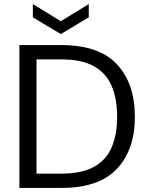

<svg xmlns="http://www.w3.org/2000/svg" viewBox="-20 -921 728 941"><path d="M75 0V-700H281Q465 -700 553 -606Q641 -512 641 -348Q641 -187 553 -93.5Q465 0 281 0ZM159 -70H279Q381 -70 441 -103.5Q501 -137 527.5 -199.5Q554 -262 554 -348Q554 -436 527.5 -499Q501 -562 441 -596Q381 -630 279 -630H159ZM278 -754 141 -836V-901L278 -817L415 -901V-836Z"/></svg>

Font: DM Sans
Style: Regular
Weight: 400
Designer: Colophon Foundry, Jonny Pinhorn
Foundry: Colophon Foundry
Version: Version 4.004; ttfautohint (v1.8.4.7-5d5b)